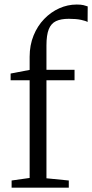

<svg xmlns="http://www.w3.org/2000/svg" viewBox="-20 -848 416 868"><path d="M32.5 0.5V-32L114 -43.5V-485H28V-515.5L114 -532V-591.5Q114 -644 131.8 -687.5Q149.5 -731 179.8 -762.2Q210 -793.5 248 -810.5Q286 -827.5 326.5 -827.5Q346 -827.5 357.2 -824.8Q368.5 -822 376.5 -819L376 -748.5Q368.5 -753.5 346.8 -758.2Q325 -763 291 -763Q255.5 -763 233.2 -752.5Q211 -742 200.5 -715.8Q190 -689.5 190 -642.5V-532.5H317V-485H190V-42L291 -32V0.5Z"/></svg>

Font: Merriweather 72pt Light
Style: Regular
Weight: 300
Version: Version 2.100